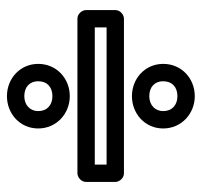

<svg xmlns="http://www.w3.org/2000/svg" viewBox="-34 -606 581 553"><g transform="rotate(-90 256.5 -329.5)"><path d="M256 -469C230 -469 213 -485 213 -510C213 -533 230 -550 256 -550C283 -550 299 -534 299 -510C299 -485 283 -469 256 -469ZM256 -419C307 -419 349 -457 349 -510C349 -562 307 -600 256 -600C206 -600 163 -563 163 -510C163 -457 206 -419 256 -419ZM213 -150C213 -173 230 -190 256 -190C283 -190 299 -174 299 -150C299 -125 283 -109 256 -109C230 -109 213 -125 213 -150ZM163 -150C163 -97 206 -59 256 -59C307 -59 349 -97 349 -150C349 -202 307 -240 256 -240C206 -240 163 -203 163 -150ZM59 -313V-347H454V-313ZM9 -288C9 -277 19 -263 34 -263H479C490 -263 504 -273 504 -288V-372C504 -383 494 -397 479 -397H34C23 -397 9 -387 9 -372Z"/></g></svg>

Font: Falling Sky
Style: Ou
Weight: 400
Designer: Paul D. Hunt
Foundry: Adobe Systems Incorporated
Version: Version 1.02